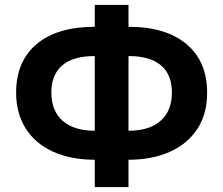

<svg xmlns="http://www.w3.org/2000/svg" viewBox="-20 -744 900 774"><path d="M362 -100Q265 -100 193 -133Q121 -166 83 -227Q45 -288 45 -370Q45 -497 128 -566.5Q211 -636 362 -636V-724H498V-636Q649 -636 732 -566Q815 -496 815 -370Q815 -284 775 -223.5Q735 -163 663.5 -131.5Q592 -100 498 -100V10H362ZM362 -518Q275 -518 231 -480.5Q187 -443 187 -371Q187 -297 232.5 -257Q278 -217 362 -217ZM673 -371Q673 -443 629 -480.5Q585 -518 498 -518V-217Q583 -217 628 -257.5Q673 -298 673 -371Z"/></svg>

Font: OpenSansMMV
Style: Bold
Weight: 700
Foundry: Ascender Corporation
Version: Version 4.001